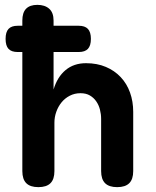

<svg xmlns="http://www.w3.org/2000/svg" viewBox="-20 -760 640 790"><path d="M52.6 -546Q27.3 -546 15.1 -558.9Q3 -571.9 3 -600Q3 -628.1 15.1 -641.1Q27.3 -654 52.6 -654H304.1Q329.4 -654 341.7 -641.1Q354 -628.1 354 -600Q354 -571.9 341.7 -558.9Q329.4 -546 304.1 -546ZM203.9 -56Q203.9 -22.5 187.7 -6.3Q171.4 10 137.9 10Q104.4 10 88.1 -6.3Q71.9 -22.5 71.9 -56V-675.4Q71.9 -708.2 87.4 -724.1Q103 -740 133.7 -740Q164.4 -740 182.4 -724.1Q200.4 -708.2 200.4 -675.4V-391.8Q215.8 -443.3 249.8 -471.6Q283.8 -500 333.9 -500Q379.5 -500 415.5 -484.7Q451.4 -469.5 476.6 -442.7Q501.8 -416 515 -379.2Q528.1 -342.5 528.1 -299.5V-56Q528.1 -22.5 511.9 -6.3Q495.6 10 462.1 10Q428.6 10 412.3 -6.3Q396.1 -22.5 396.1 -56V-270.7Q396.1 -290.4 391.2 -309.3Q386.3 -328.3 375.9 -343.1Q365.6 -358 349.8 -367.2Q334 -376.5 311.2 -376.5Q287 -376.5 267 -366.1Q246.9 -355.7 233 -338.5Q219.1 -321.3 211.5 -299.6Q203.9 -277.9 203.9 -255.3Z"/></svg>

Font: Maple Mono
Style: Regular
Weight: 400
Monospace: yes
Designer: subframe7536
Version: Version 7.300